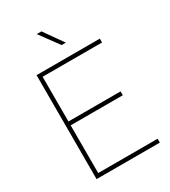

<svg xmlns="http://www.w3.org/2000/svg" viewBox="-219 -1029 1008 1137"><g transform="rotate(-30 284.5 -460.5)"><path d="M530.3 0H106.9V-26.4H530.3ZM124 0H97.7V-710.9H124ZM480.5 -352.5H106.9V-378.9H480.5ZM530.3 -684.6H106.9V-710.9H530.3ZM344.2 -791H315.4L220.2 -920.9H252.4Z"/></g></svg>

Font: Heebo Thin
Style: Regular
Weight: 250
Designer: Oded Ezer
Foundry: Ezer Type House
Version: Version 3.100